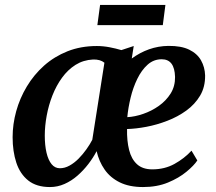

<svg xmlns="http://www.w3.org/2000/svg" viewBox="-20 -746 874 776"><path d="M520.5 -560 512.5 -509.5Q545 -533.5 582.5 -546.8Q620 -560 660.5 -560.5Q712.5 -561 744.8 -545.2Q777 -529.5 792.5 -502Q808 -474.5 809 -441Q809.5 -394.5 788.8 -359.5Q768 -324.5 733.2 -299.2Q698.5 -274 656.2 -257.8Q614 -241.5 571.8 -233.5Q529.5 -225.5 493.5 -224.5Q492.5 -177 501.8 -140Q511 -103 533.8 -82.2Q556.5 -61.5 595.5 -61.5Q645.5 -61.5 685.2 -83.5Q725 -105.5 754 -137L777.5 -97.5Q764 -77 733.5 -51.8Q703 -26.5 658.8 -8.2Q614.5 10 558 10Q502.5 10 464 -9Q425.5 -28 402.8 -60.8Q380 -93.5 370.5 -135Q357 -109 337.2 -83.2Q317.5 -57.5 293.2 -36.2Q269 -15 240.8 -2.5Q212.5 10 182 10Q127.5 10 94.2 -16.5Q61 -43 46 -88.5Q31 -134 31 -191.5Q31 -244 45.5 -296.5Q60 -349 88.5 -396.5Q117 -444 158.2 -480.8Q199.5 -517.5 253 -538.8Q306.5 -560 371.5 -560Q397 -560 423 -555Q449 -550 470.5 -543.5ZM353 -181 402 -492.5Q393.5 -499.5 381.8 -502.8Q370 -506 356 -505.5Q316.5 -503.5 285.2 -483.8Q254 -464 230.8 -432Q207.5 -400 192 -360.5Q176.5 -321 168.8 -279Q161 -237 161 -198Q161 -158.5 168 -128.8Q175 -99 188.5 -82.5Q202 -66 222 -66Q242 -66 261.2 -76.8Q280.5 -87.5 297.8 -105Q315 -122.5 329.2 -142.5Q343.5 -162.5 353 -181ZM633.5 -506.5Q601 -506.5 576.5 -484.5Q552 -462.5 534.8 -427Q517.5 -391.5 507.8 -350.8Q498 -310 494.5 -272.5Q525 -274 559 -285.8Q593 -297.5 622.2 -318.2Q651.5 -339 669.8 -368.2Q688 -397.5 687.5 -435Q686.5 -471 673 -488.8Q659.5 -506.5 633.5 -506.5ZM384.5 -726H648.5L638 -644.5H373.5Z"/></svg>

Font: Merriweather 36pt SemiBold
Style: Italic
Weight: 600
Italic angle: -7.8°
Version: Version 2.101